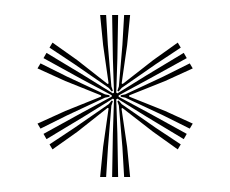

<svg xmlns="http://www.w3.org/2000/svg" viewBox="-20 -824 307 256"><path d="M129.5 -588 130.5 -646 132 -691.5 130.5 -692.5 91.8 -668.5 42 -638.5 38 -645.5 88.8 -673.5 129 -695.2V-697L88.8 -718.5L38 -746.5L42 -753.5L91.8 -723.5L130.5 -699.5L132 -700.5L130.5 -746L129.5 -804H137.5L136.5 -746L135 -700.5L136.5 -699.5L175.2 -723.5L225 -753.5L229 -746.5L178.2 -718.5L138.2 -696.8V-695L178.2 -673.5L229 -645.5L225 -638.5L175.2 -668.5L136.5 -692.5L135 -691.5L136.5 -646L137.5 -588ZM113.5 -588 117.5 -628.2 124.8 -679.5 123.5 -680.2 83 -648.2 50 -624.8 46 -631.5 79.2 -653.5 125 -685.2 129 -690 130.5 -689 128.5 -683.2 124 -627.8 121.5 -588ZM34 -652.5 30 -659.2 67 -676 114.8 -695.2V-696.8L67 -716L30 -732.8L34 -739.5L69.5 -721.8L120 -698.2L126 -697V-695L120 -693.8L69.5 -670.2ZM145.5 -588 143.2 -627.8 138.5 -683.2 136.5 -689 138.2 -690 142.2 -685.2 187.8 -653.5 221 -631.5 217 -624.8 184.2 -648.2 143.2 -680 142 -679.2 149.5 -628.2 153.5 -588ZM129 -702 125 -706.8 79.2 -738.5 46 -760.5 50 -767.2 83 -743.8 123.5 -712 124.8 -712.8 117.5 -763.8 113.5 -804H121.5L123.8 -764.2L128.5 -708.8L130.5 -703ZM233 -652.5 197.5 -670.2 147 -693.8 141 -695V-697L147 -698.2L197.5 -721.8L233 -739.5L237 -732.8L200.2 -716L152.2 -696.8V-695.2L200.2 -676L237 -659.2ZM138.2 -702 136.5 -703 138.5 -708.8 143.2 -764.2 145.5 -804H153.5L149.5 -763.8L142.2 -712.8L143.5 -712L184.2 -743.8L217 -767.2L221 -760.5L187.8 -738.5L142.2 -706.8Z"/></svg>

Font: Big Shoulders Inline Text Thin
Style: Regular
Weight: 100
Designer: Patric King
Foundry: XO Type Co
Version: Version 2.002